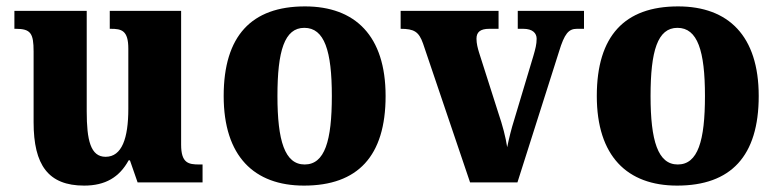

<svg xmlns="http://www.w3.org/2000/svg" viewBox="-20 -570 2432 600"><path d="M243 10C309 10 353 -16 382 -69H386L410 0H613V-56H603C569 -56 546 -60 546 -118V-536H323V-480H326C360 -480 381 -475 381 -418V-230C381 -138 361 -80 310 -80C263 -80 251 -132 251 -222V-536H25V-480H29C76 -480 85 -466 85 -409V-188C85 -54 131 10 243 10Z M930 10C1098 10 1185 -82 1185 -270C1185 -458 1090 -550 933 -550C766 -550 679 -458 679 -270C679 -82 774 10 930 10ZM932 -56C870 -56 847 -130 847 -270C847 -411 869 -483 931 -483C994 -483 1017 -411 1017 -270C1017 -130 995 -56 932 -56Z M1302 -434 1449 0H1597L1727 -409C1744 -465 1757 -480 1783 -480H1805V-536H1598V-480H1615C1645 -480 1657 -466 1657 -449C1657 -431 1653 -417 1647 -396L1587 -196C1578 -168 1570 -135 1565 -110C1560 -142 1551 -177 1537 -218L1477 -406C1473 -419 1469 -434 1469 -449C1469 -469 1480 -480 1509 -480H1538V-536H1232V-480C1274 -480 1289 -471 1302 -434Z M2096 10C2264 10 2351 -82 2351 -270C2351 -458 2256 -550 2099 -550C1932 -550 1845 -458 1845 -270C1845 -82 1940 10 2096 10ZM2098 -56C2036 -56 2013 -130 2013 -270C2013 -411 2035 -483 2097 -483C2160 -483 2183 -411 2183 -270C2183 -130 2161 -56 2098 -56Z"/></svg>

Font: Noto Serif Hebrew SemiCondensed ExtraBold
Style: Regular
Weight: 800
Width: 4
Designer: Monotype Design Team
Foundry: Monotype Imaging Inc.
Version: Version 2.004